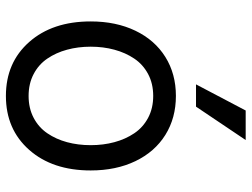

<svg xmlns="http://www.w3.org/2000/svg" viewBox="-119 -705 835 637"><g transform="rotate(90 298.5 -386.5)"><path d="M259.9 -619.3 346.6 -784.1H444.6L333.8 -619.3ZM51.1 -269.9Q51.1 -354 82 -418.3Q112.9 -482.6 169 -517.6Q225.1 -552.6 298.3 -552.6Q371.4 -552.6 427.6 -517.6Q483.7 -482.6 514.6 -418.3Q545.5 -354 545.5 -269.9Q545.5 -143.1 477.3 -65.9Q409.1 11.4 298.3 11.4Q187.5 11.4 119.3 -65.9Q51.1 -143.1 51.1 -269.9ZM225.7 -80.6Q257.5 -63.9 298.3 -63.9Q339.1 -63.9 370.9 -80.6Q402.7 -97.3 422.2 -126.1Q441.8 -154.8 451.7 -191.4Q461.6 -228 461.6 -269.9Q461.6 -311.8 451.7 -348.5Q441.8 -385.3 422.2 -414.4Q402.7 -443.5 370.9 -460.4Q339.1 -477.3 298.3 -477.3Q257.5 -477.3 225.7 -460.4Q193.9 -443.5 174.4 -414.4Q154.8 -385.3 144.9 -348.5Q134.9 -311.8 134.9 -269.9Q134.9 -228 144.9 -191.4Q154.8 -154.8 174.4 -126.1Q193.9 -97.3 225.7 -80.6Z"/></g></svg>

Font: TID UI
Style: Regular
Weight: 400
Designer: The TID Project Authors
Foundry: Bakken & Bæck
Version: Version 1.001;hotconv 1.0.109;makeotfexe 2.5.65596